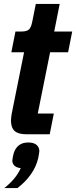

<svg xmlns="http://www.w3.org/2000/svg" viewBox="-20 -686 389 981"><path d="M234 0H114Q73 0 54.5 -17Q36 -34 36 -71Q36 -79 37.5 -88.5Q39 -98 40 -106L103 -419H38L59 -525H90Q116 -525 127.5 -535Q139 -545 145 -576L163 -666H285L257 -525H349L328 -419H236L173 -106H255ZM124 42Q153 42 167 54.5Q181 67 181 86Q181 90 179 101.5Q177 113 175 123Q165 166 137.5 205Q110 244 69 275H2Q31 252 52 227Q73 202 86 173Q65 171 54 160.5Q43 150 43 135Q43 130 45 118.5Q47 107 50 97Q58 71 76.5 56.5Q95 42 124 42Z"/></svg>

Font: IBM Plex Sans Condensed
Style: Bold Italic
Weight: 700
Width: 3
Italic angle: -11.31°
Designer: Mike Abbink, Paul van der Laan, Pieter van Rosmalen
Foundry: Bold Monday
Version: Version 3.201